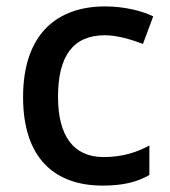

<svg xmlns="http://www.w3.org/2000/svg" viewBox="-20 -569 530 599"><path d="M300 10C365 10 407 -1 446 -23V-115C407 -94 362 -79 303 -79C210 -79 161 -144 161 -267C161 -394 208 -459 307 -459C345 -459 389 -446 426 -432L458 -518C423 -535 368 -549 308 -549C160 -549 52 -465 52 -266C52 -75 151 10 300 10Z"/></svg>

Font: Noto Sans Bengali UI Medium
Style: Regular
Weight: 500
Designer: Jelle Bosma - Monotype Design Team
Foundry: Monotype Imaging Inc.
Version: Version 2.003